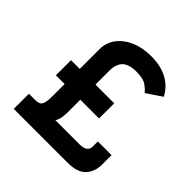

<svg xmlns="http://www.w3.org/2000/svg" viewBox="-186 -869 1022 1022"><g transform="rotate(45 325.0 -358.0)"><path d="M421 -399V-285H280V-195Q280 -174 277 -152Q274 -130 263 -114H445Q503 -114 503 -156V-194H606V-123Q606 -69 574.5 -34.5Q543 0 469 0H64V-114H109Q130 -114 141.5 -120Q153 -126 157.5 -145Q162 -164 162 -203V-285H96V-399H162V-548Q162 -596 190 -634Q218 -672 268 -694Q318 -716 384 -716Q457 -716 507.5 -688Q558 -660 583 -610L497 -552Q484 -569 460.5 -585.5Q437 -602 386 -602Q330 -602 305 -577.5Q280 -553 280 -504V-399Z"/></g></svg>

Font: Reem Kufi Medium
Style: Regular
Weight: 500
Designer: Khaled Hosny
Version: Version 1.001